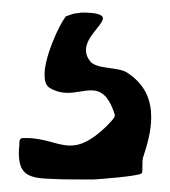

<svg xmlns="http://www.w3.org/2000/svg" viewBox="-20 -39 271 306"><path d="M85 -13C74 1 51 51 51 80C51 90 53 97 59 101C69 107 79 109 88 109C101 109 114 105 125 105C140 105 153 112 163 144V145C163 150 152 159 150 162C125 186 108 193 92 193C71 193 52 181 22 181H16C13 181 11 184 11 187C11 193 10 199 10 203C10 236 21 245 60 246C77 247 94 247 111 247H130C131 247 203 242 206 237C208 233 206 219 208 212C215 191 221 169 221 148C221 121 212 96 183 77C168 67 135 72 124 59C119 53 117 47 117 41C117 19 144 1 144 -10C144 -15 136 -19 111 -19C108 -19 106 -18 104 -18C97 -18 92 -15 85 -13Z"/></svg>

Font: Ancial
Style: Regular
Weight: 400
Designer: Daytona Mess (Anne-Dauphine Borione)
Foundry: Daytona Mess (Anne-Dauphine Borione)
Version: Version 1.000;Glyphs 3.2 (3192)